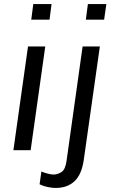

<svg xmlns="http://www.w3.org/2000/svg" viewBox="-20 -740 569 946"><path d="M46 0 118 -511H203L131 0ZM134 -643 144 -720H234L224 -643ZM255 186Q241 186 226 183.5Q211 181 198 177Q185 173 175 168L184 105Q195 110 213.5 115Q232 120 243 120Q263 120 282.5 108Q302 96 308 52L387 -511H472L393 46Q383 119 347.5 152.5Q312 186 255 186ZM403 -643 413 -720H504L493 -643Z"/></svg>

Font: Chivo Medium Light
Style: Italic
Weight: 300
Italic angle: -8.05°
Version: Version 2.002